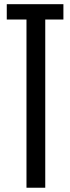

<svg xmlns="http://www.w3.org/2000/svg" viewBox="-20 -879 328 899"><path d="M104 0V-787.6H11.7V-859.4H276.9V-787.6H191.9V0Z"/></svg>

Font: AntonioLight
Style: Regular
Weight: 300
Designer: Vernon Adams
Foundry: Vernon Adams
Version: Version 1.002